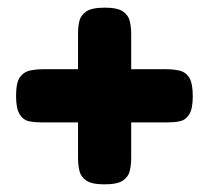

<svg xmlns="http://www.w3.org/2000/svg" viewBox="-20 -506 546 502"><path d="M253 -24Q220 -24 205.5 -34Q191 -44 187.5 -60Q184 -76 184 -94V-418Q184 -436 187.5 -451Q191 -466 205.5 -476Q220 -486 254 -486Q287 -486 301.5 -476Q316 -466 319.5 -450Q323 -434 323 -417V-93Q323 -76 319.5 -60Q316 -44 301.5 -34Q287 -24 253 -24ZM87 -186Q71 -186 56 -189Q41 -192 31.5 -207Q22 -222 22 -255Q22 -290 32 -304Q42 -318 58 -321.5Q74 -325 92 -325H415Q433 -325 449 -321.5Q465 -318 474.5 -303.5Q484 -289 484 -254Q484 -221 474.5 -206.5Q465 -192 450.5 -189Q436 -186 419 -186Z"/></svg>

Font: Fredoka Light SemiBold
Style: Regular
Weight: 600
Version: Version 2.001